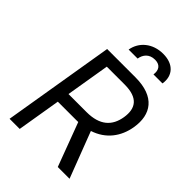

<svg xmlns="http://www.w3.org/2000/svg" viewBox="-271 -1065 1180 1180"><g transform="rotate(45 319.5 -475.0)"><path d="M42.6 0H130.7L177.9 -284.1H336.6C343 -284.1 349.1 -284.1 355.1 -284.4L461.6 0H563.9L448.9 -300.4C547.2 -332.4 603.3 -408.4 619.3 -504.3C640.6 -633.5 579.5 -727.3 409.1 -727.3H163.4ZM191.1 -363.6 238.6 -649.1H393.5C511.4 -649.1 546.9 -592.3 532.7 -504.3C518.5 -417.6 464.5 -363.6 348 -363.6ZM259.2 -818.2H337.4C343 -855.1 367.2 -889.2 418.3 -889.2C466.6 -889.2 480.8 -856.5 475.1 -818.2H553.3C566.1 -894.9 519.2 -950.3 428.3 -950.3C337.4 -950.3 272 -894.9 259.2 -818.2Z"/></g></svg>

Font: Margiela Sans
Style: Italic
Weight: 400
Italic angle: -9.39999°
Designer: Stefan Endress, Andreas Faust
Version: Version 1.100;FEAKit 1.0